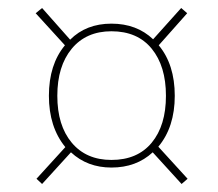

<svg xmlns="http://www.w3.org/2000/svg" viewBox="-20 -579 544 479"><path d="M433 -120 361 -199Q320 -161 258 -161Q198 -161 157 -199L85 -120L71 -133L143 -212Q102 -262 102 -340Q102 -418 142 -466L69 -546L85 -559L155 -480Q195 -520 258 -520Q321 -520 362 -481L432 -559L447 -546L376 -466Q416 -418 416 -340Q416 -262 375 -213L448 -133ZM258 -180Q323 -180 358.5 -223Q394 -266 394 -340Q394 -414 358.5 -457.5Q323 -501 258 -501Q195 -501 159 -457.5Q123 -414 123 -340Q123 -266 159 -223Q195 -180 258 -180Z"/></svg>

Font: Fira Sans Condensed Thin
Style: Italic
Weight: 250
Width: 3
Italic angle: -8°
Designer: Carrois Corporate & Edenspiekermann AG
Foundry: Carrois Corporate GbR & Edenspiekermann AG
Version: Version 4.203